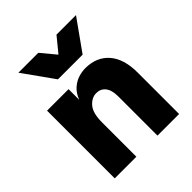

<svg xmlns="http://www.w3.org/2000/svg" viewBox="-209 -892 1023 1023"><g transform="rotate(-45 303.0 -380.5)"><path d="M548 0H385V-296Q385 -343 366 -367Q347 -391 315 -391Q280 -391 253 -360Q226 -329 226 -259V0H63V-510H225V-430Q240 -468 264.5 -489Q289 -510 316 -518Q343 -526 367 -526Q451 -526 499.5 -471Q548 -416 548 -312ZM98 -761H248L317 -678L385 -761H532L408 -587H222Z"/></g></svg>

Font: Wix Madefor Text ExtraBold
Style: Regular
Weight: 800
Designer: Dalton Maag Ltd
Foundry: Dalton Maag Ltd
Version: Version 3.100